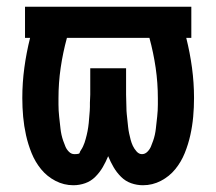

<svg xmlns="http://www.w3.org/2000/svg" viewBox="-20 -540 640 568"><path d="M197 8Q169 8 144 -5Q119 -18 101.5 -39.5Q84 -61 73.5 -87Q63 -113 57 -140Q51 -167 48.5 -194.5Q46 -222 46 -250Q46 -295 52 -339.5Q58 -384 69 -428H54V-520H546V-428H531Q542 -384 548 -339.5Q554 -295 554 -250Q554 -222 551.5 -194.5Q549 -167 543 -140Q537 -113 526.5 -87Q516 -61 498.5 -39.5Q481 -18 456 -5Q431 8 403 8Q385 8 368 2Q351 -4 338 -17Q325 -30 316 -45.5Q307 -61 300 -78Q293 -61 284 -45.5Q275 -30 262 -17Q249 -4 232 2Q215 8 197 8ZM200 -84Q215 -84 215.5 -87.5Q216 -91 219.5 -96Q223 -101 225.5 -106.5Q228 -112 230 -117.5Q232 -123 233.5 -129Q235 -135 236.5 -140.5Q238 -146 239 -152Q240 -158 241 -164Q242 -170 242.5 -176Q243 -182 243.5 -188Q244 -194 244.5 -200Q245 -206 245.5 -212Q246 -218 246 -224Q246 -230 246 -236Q246 -242 246.5 -248Q247 -254 247 -260V-338H353V-260Q353 -250 353.5 -240.5Q354 -231 354 -221.5Q354 -212 355 -202.5Q356 -193 357 -183.5Q358 -174 359 -164.5Q360 -155 362 -145.5Q364 -136 366.5 -126.5Q369 -117 373 -108.5Q377 -100 384 -92Q391 -84 400 -84Q400 -84 400 -84Q400 -84 400 -84Q400 -84 400 -84Q400 -84 400 -84Q409 -84 416 -91Q423 -98 426.5 -106.5Q430 -115 433 -123.5Q436 -132 438 -141Q440 -150 441 -159Q442 -168 443 -177Q444 -186 445 -195Q446 -204 446.5 -213Q447 -222 447 -231Q447 -240 447 -249Q447 -295 440.5 -339.5Q434 -384 422 -428H178Q166 -384 159.5 -339.5Q153 -295 153 -249Q153 -240 153 -231Q153 -222 153.5 -213Q154 -204 155 -195Q156 -186 157 -177Q158 -168 159 -159Q160 -150 162 -141Q164 -132 167 -123.5Q170 -115 173.5 -106.5Q177 -98 184 -91Q191 -84 200 -84Z"/></svg>

Font: Iosevka SS04 Semibold Extended
Style: Regular
Weight: 600
Width: 7
Monospace: yes
Designer: Belleve Invis
Foundry: Belleve Invis
Version: Version 19.0.0; ttfautohint (v1.8.4)